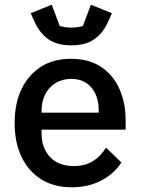

<svg xmlns="http://www.w3.org/2000/svg" viewBox="-20 -781 595 813"><path d="M283 12Q209 12 155 -21.5Q101 -55 71.5 -116Q42 -177 42 -260Q42 -343 71 -403.5Q100 -464 153 -498Q206 -532 280 -532Q357 -532 408.5 -497.5Q460 -463 486 -404Q512 -345 512 -273V-232H156V-215Q156 -155 191.5 -116.5Q227 -78 293 -78Q341 -78 374 -99Q407 -120 429 -156L494 -93Q464 -46 409.5 -17Q355 12 283 12ZM282 -447Q244 -447 215.5 -429.5Q187 -412 171.5 -381.5Q156 -351 156 -311V-304H398V-314Q398 -354 384 -384Q370 -414 344 -430.5Q318 -447 282 -447ZM282 -589Q223 -589 187 -613.5Q151 -638 130 -681L110 -725L199 -761L233 -671Q242 -668 256 -666Q270 -664 282 -664Q294 -664 308 -666Q322 -668 331 -671L365 -761L454 -725L434 -681Q413 -638 377 -613.5Q341 -589 282 -589Z"/></svg>

Font: IBM Plex Sans Medium
Style: Regular
Weight: 500
Designer: Mike Abbink, Paul van der Laan, Pieter van Rosmalen
Foundry: Bold Monday
Version: Version 3.201